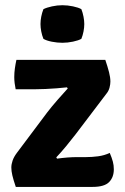

<svg xmlns="http://www.w3.org/2000/svg" viewBox="-20 -734 490 754"><path d="M165 -292Q183 -315.5 206 -341.8Q229 -368 246 -386.5L243 -391Q224.5 -389 202.5 -387.2Q180.5 -385.5 158.8 -384.5Q137 -383.5 118.5 -383.5H41.5Q39 -395 37.5 -407.5Q36 -420 36 -431Q36 -448.5 38.5 -466Q41 -483.5 44.5 -499H393.5Q403 -471 408.2 -450.5Q413.5 -430 413.5 -413.5Q413.5 -403 410.2 -390.2Q407 -377.5 399 -367.5L276.5 -206Q259.5 -184 239.8 -160Q220 -136 201 -116L204 -111Q225.5 -114 245 -115.5Q264.5 -117 283 -117H317.5Q340.5 -117 365.2 -120.2Q390 -123.5 411 -133.5Q419.5 -113.5 423.2 -99.2Q427 -85 427 -69Q427 -38 408.5 -19Q390 0 343.5 0H42Q32.5 -28 28.5 -45.2Q24.5 -62.5 24.5 -76Q24.5 -89 29.5 -103.5Q34.5 -118 46.5 -134ZM139 -639.5Q139 -653.5 142 -668.8Q145 -684 150.5 -698Q163.5 -704.5 184.2 -709Q205 -713.5 225 -713.5Q245.5 -713.5 266.8 -709Q288 -704.5 299.5 -698Q305 -684 308 -668.2Q311 -652.5 311 -639.5Q311 -626 308 -610.5Q305 -595 299.5 -581.5Q288 -575 266.8 -570.5Q245.5 -566 225 -566Q205 -566 183.5 -570.2Q162 -574.5 150.5 -581.5Q145 -595 142 -610.5Q139 -626 139 -639.5Z"/></svg>

Font: Signika Light
Style: Bold
Weight: 700
Version: Version 2.003;gftools[0.9.32]